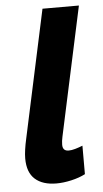

<svg xmlns="http://www.w3.org/2000/svg" viewBox="-53 -748 427 793"><g transform="rotate(-5 161.0 -352.0)"><path d="M149 10Q92 10 60.5 -18Q29 -46 29 -104Q29 -120 32 -141Q35 -162 40 -184L154 -714H305L190 -180Q186 -162 186 -147Q186 -121 211 -121Q223 -121 238.5 -125.5Q254 -130 269 -136V-18Q244 -5 211 2.5Q178 10 149 10Z"/></g></svg>

Font: Noto Sans Condensed ExtraBold
Style: Italic
Weight: 800
Width: 3
Italic angle: -12°
Designer: Monotype Design Team
Foundry: Monotype Imaging Inc.
Version: Version 2.013; ttfautohint (v1.8.4.7-5d5b)